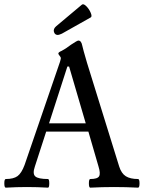

<svg xmlns="http://www.w3.org/2000/svg" viewBox="-22 -866 673 889"><path d="M246.1 -704.1Q231.9 -704.1 227.8 -718.3Q223.6 -732.4 238.8 -745.1L356.9 -844.2Q364.3 -850.6 377.7 -837.2Q391.1 -823.7 398.2 -806.4Q405.3 -789.1 397.9 -785.2L264.2 -710Q250.5 -704.1 246.1 -704.1ZM4.9 2.9Q-2 2.9 -2 -17.1Q-2 -37.1 4.9 -37.1Q40.5 -37.1 59.1 -50.5Q77.6 -64 91.8 -102.1L255.9 -580.1Q259.8 -593.8 259.8 -597.2Q259.8 -600.6 253.9 -607.9Q248 -615.2 248 -618.2Q248 -624 264.2 -630.9Q280.8 -639.2 307.1 -659.2Q335.4 -678.2 340.8 -678.2Q354.5 -678.2 358.9 -654.8Q361.3 -642.1 380.9 -575.2L529.8 -95.2Q540 -63 560.5 -50Q581.1 -37.1 617.2 -37.1Q624 -37.1 624 -17.1Q624 2.9 617.2 2.9Q561.5 0 505.9 0Q450.2 0 396 2.9Q389.6 2.9 389.6 -17.1Q389.6 -37.1 396 -37.1Q429.2 -37.1 436.8 -49.8Q444.3 -62.5 434.1 -95.2L387.2 -256.8H191.9L139.2 -94.2Q127.9 -61 141.6 -49.1Q155.3 -37.1 200.2 -37.1Q206.1 -37.1 206.1 -17.1Q206.1 2.9 200.2 2.9Q150.4 0 103 0Q54.7 0 4.9 2.9ZM205.1 -294.9H375L297.9 -558.1H290Z"/></svg>

Font: Junicode SmCond Medium
Style: Regular
Weight: 500
Width: 4
Designer: Peter S. Baker
Version: Version 2.206